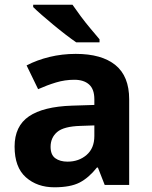

<svg xmlns="http://www.w3.org/2000/svg" viewBox="-20 -786 644 816"><path d="M302 -557Q412 -557 470.5 -509.5Q529 -462 529 -364V0H425L396 -74H392Q357 -30 318 -10Q279 10 211 10Q138 10 90 -32.5Q42 -75 42 -163Q42 -250 103 -291.5Q164 -333 286 -337L381 -340V-364Q381 -407 358.5 -427Q336 -447 296 -447Q256 -447 218 -435.5Q180 -424 142 -407L93 -508Q137 -531 190.5 -544Q244 -557 302 -557ZM323 -251Q251 -249 223 -225Q195 -201 195 -162Q195 -128 215 -113.5Q235 -99 267 -99Q315 -99 348 -127.5Q381 -156 381 -208V-253ZM288 -766Q303 -744 323.5 -716.5Q344 -689 365.5 -663.5Q387 -638 403 -619V-606H304Q285 -619 259.5 -638.5Q234 -658 207.5 -680Q181 -702 158 -722Q135 -742 121 -756V-766Z"/></svg>

Font: Noto Sans Medefaidrin
Style: Bold
Weight: 700
Designer: Dalton Maag Ltd
Foundry: Dalton Maag Ltd
Version: Version 1.002; ttfautohint (v1.8.4.7-5d5b)